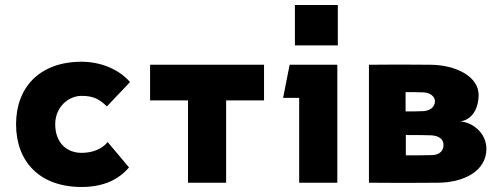

<svg xmlns="http://www.w3.org/2000/svg" viewBox="-20 -728 2010 765"><path d="M494 -61 409 -162C384 -131 343 -119 305 -119C246 -119 200 -159 200 -233C200 -300 251 -346 305 -346C348 -346 373 -336 406 -304L498 -401C453 -453 380 -482 305 -482C138 -482 44 -380 44 -233C44 -84 138 17 305 17C387 17 450 -9 494 -61Z M881 0V-328H1032V-470H578V-328H729V0Z M1155 -708V-547H1326V-708ZM1108 -338H1172V0H1324V-470H1134Z M1596 -284V-361C1626 -361 1635 -361 1666 -360C1697 -359 1713 -341 1713 -325C1713 -297 1687 -285 1662 -285C1633 -284 1624 -284 1596 -284ZM1450 0C1548 1 1628 1 1727 0C1826 -1 1918 -45 1918 -135C1918 -200 1860 -242 1813 -244C1861 -250 1887 -296 1887 -350C1887 -421 1800 -469 1696 -470C1607 -471 1538 -471 1450 -470ZM1597 -109V-190C1636 -190 1656 -190 1693 -189C1713 -189 1747 -183 1747 -150C1747 -120 1722 -110 1700 -110C1661 -109 1638 -109 1597 -109Z"/></svg>

Font: Kreadon Extra Bold
Style: Regular
Weight: 800
Designer: kohakuno
Foundry: StudioGnu
Version: Version 1.000;Glyphs 3.1.2 (3151)